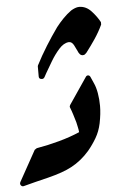

<svg xmlns="http://www.w3.org/2000/svg" viewBox="-61 -758 498 797"><g transform="rotate(-5 187.5 -360.0)"><path d="M384 -640Q370 -610 351.5 -582.5Q333 -555 313 -529Q309 -525 306 -522.5Q303 -520 297 -520Q290 -520 285 -525.5Q280 -531 278 -537Q273 -548 265 -563.5Q257 -579 245 -579H243Q222 -577 202.5 -555Q183 -533 167 -506Q151 -479 140 -460Q136 -453 131 -443.5Q126 -434 115 -437Q107 -439 107 -448V-490L108 -494Q128 -533 152 -571.5Q176 -610 201 -645Q215 -663 231 -679.5Q247 -696 265 -709Q273 -714 282 -717.5Q291 -721 299 -721Q328 -721 350 -697Q372 -673 384 -650ZM301 -428Q305 -435 311.5 -434.5Q318 -434 321 -427L333 -400Q341 -383 345.5 -357.5Q350 -332 350 -304Q350 -288 348 -270Q346 -252 342 -232Q335 -199 319.5 -172.5Q304 -146 284 -122Q250 -83 208 -61Q173 -42 109 -26Q81 -19 56 -13Q31 -7 6 0Q-1 2 -6 -4Q-11 -10 -7 -18L64 -146L73 -152Q120 -160 167.5 -173Q215 -186 254 -203Q253 -214 250.5 -224.5Q248 -235 246 -245Q241 -262 236 -278Q231 -294 225 -309Q224 -311 225 -314.5Q226 -318 227 -319Z"/></g></svg>

Font: Aref Ruqaa Ink
Style: Bold
Weight: 700
Designer: Abdullah Aref
Version: Version 1.005